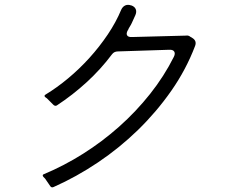

<svg xmlns="http://www.w3.org/2000/svg" viewBox="-20 -780 1040 814"><path d="M193 9 171 -23 164 -30Q157 -39 167 -42Q251 -77 332 -128Q413 -179 485 -243Q557 -307 616.5 -382Q676 -457 717 -539Q724 -553 718.5 -561.5Q713 -570 697 -569L480 -562Q464 -562 455 -550Q407 -486 347.5 -431.5Q288 -377 221 -333Q214 -329 207 -335L182 -360L179 -363L172 -368Q165 -374 173 -379Q221 -408 269 -448Q317 -488 359.5 -535Q402 -582 437 -634Q472 -686 494 -739Q500 -752 511 -757Q522 -762 536 -757H537Q551 -752 555.5 -741Q560 -730 554 -716L539 -683Q538 -681 537 -679Q536 -677 535 -675L526 -660Q525 -656 522 -652Q514 -638 519 -630Q524 -622 540 -623L768 -629Q779 -631 787 -624L797 -618Q815 -606 807 -585Q769 -485 706.5 -395.5Q644 -306 565.5 -229.5Q487 -153 395.5 -91.5Q304 -30 207 13Q198 17 193 9Z"/></svg>

Font: Higure Gothic
Style: Regular
Weight: 400
Designer: Yoshimichi Ohira
Foundry: Positype
Version: Version 1.000